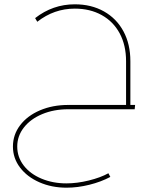

<svg xmlns="http://www.w3.org/2000/svg" viewBox="-20 -507 696 891"><path d="M607 -20 605 0H297Q230 0 176 22.5Q122 45 91 84.5Q60 124 60 173Q60 222 90 261Q120 300 172.5 322Q225 344 288 344Q338 344 392.5 330.5Q447 317 483 297L492 314Q449 337 394.5 350.5Q340 364 289 364Q220 364 163 339Q106 314 73 270.5Q40 227 40 173Q40 118 73.5 74Q107 30 165.5 5Q224 -20 297 -20V-19L298 -20H565V-223Q565 -297 535.5 -352Q506 -407 452 -437Q398 -467 327 -467Q231 -467 153 -406L143 -423Q225 -487 327 -487Q404 -487 462.5 -454Q521 -421 553 -361.5Q585 -302 585 -223V-20Z"/></svg>

Font: Montserrat-Arabic Thin
Style: Regular
Weight: 250
Designer: Mohamed Gaber
Foundry: Kief Type Foundry
Version: Version 5.008